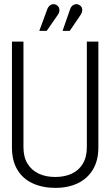

<svg xmlns="http://www.w3.org/2000/svg" viewBox="-20 -902 538 933"><path d="M261 -830Q267 -838 268.5 -847Q270 -856 266.5 -864.5Q263 -873 254 -878Q245 -883 236 -881.5Q227 -880 220.5 -874Q214 -868 210 -858L171 -752H207ZM372 -830Q378 -839 379.5 -848Q381 -857 377.5 -865Q374 -873 365 -878Q356 -883 347 -881.5Q338 -880 331 -874Q324 -868 321 -858L284 -752H319ZM458 -186V-700H402V-187Q402 -139 382.5 -106.5Q363 -74 328.5 -58Q294 -42 248 -42Q202 -42 167.5 -58.5Q133 -75 113.5 -107Q94 -139 94 -187V-700H38V-186Q38 -121 64.5 -77Q91 -33 139 -11Q187 11 249 11Q311 11 358 -11.5Q405 -34 431.5 -78Q458 -122 458 -186Z"/></svg>

Font: Advent Pro
Style: Regular
Weight: 400
Designer: VivaRado, Andreas Kalpakidis
Foundry: VivaRado, Andreas Kalpakidis
Version: Version 3.000